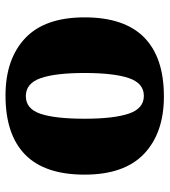

<svg xmlns="http://www.w3.org/2000/svg" viewBox="20 -610 601 680"><g transform="rotate(-90 320.0 -270.5)"><path d="M318 10Q189 10 115 -60Q41 -130 41 -271Q41 -412 112 -481.5Q183 -551 321 -551Q450 -551 524 -481.5Q598 -412 598 -271Q598 -130 527 -60Q456 10 318 10ZM320 -61Q365 -61 383 -114.5Q401 -168 401 -271Q401 -375 382.5 -427Q364 -479 319 -479Q274 -479 256.5 -427Q239 -375 239 -271Q239 -168 257 -114.5Q275 -61 320 -61Z"/></g></svg>

Font: Noto Serif Black
Style: Regular
Weight: 900
Designer: Monotype Design Team
Foundry: Monotype Imaging Inc.
Version: Version 2.014; ttfautohint (v1.8.4.7-5d5b)